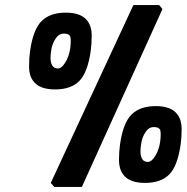

<svg xmlns="http://www.w3.org/2000/svg" viewBox="-20 -740 739 760"><path d="M181 -16 508 -720H610L623 -704L304 0H195ZM327 -656Q343 -634 343 -600Q343 -566 339 -538Q327 -453 294 -419.5Q261 -386 198 -386Q135 -386 111 -420Q95 -442 95 -476Q95 -510 99 -538Q111 -623 144.5 -656.5Q178 -690 240.5 -690Q303 -690 327 -656ZM180 -513Q180 -469 209 -469Q224 -469 238 -492Q260 -527 260 -579Q260 -590 258 -596Q253 -607 233 -607Q213 -607 200 -587Q187 -567 183.5 -545.5Q180 -524 180 -513ZM683 -286Q699 -264 699 -230Q699 -196 695 -168Q683 -83 650 -49.5Q617 -16 554 -16Q491 -16 467 -50Q451 -72 451 -106Q451 -140 455 -168Q467 -253 500.5 -286.5Q534 -320 596.5 -320Q659 -320 683 -286ZM536 -143Q536 -99 565 -99Q580 -99 594 -122Q616 -157 616 -209Q616 -220 614 -226Q609 -237 589 -237Q569 -237 556 -217Q543 -197 539.5 -175.5Q536 -154 536 -143Z"/></svg>

Font: Chau Philomene One
Style: Italic
Weight: 400
Designer: Vicente Lamonaca
Foundry: TipoType
Version: Version 1.001